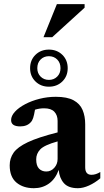

<svg xmlns="http://www.w3.org/2000/svg" viewBox="-20 -928 522 960"><path d="M369.5 13Q322 13 299.5 -12.2Q277 -37.5 273.5 -78.5Q257 -33 224.5 -10Q192 13 149.5 13Q96 13 62.2 -15.2Q28.5 -43.5 28.5 -101.5Q28.5 -136.5 48 -164.5Q67.5 -192.5 119.2 -217Q171 -241.5 268 -266V-323.5Q268 -352 251.8 -369.2Q235.5 -386.5 200.5 -386.5Q177.5 -386.5 155 -379.5Q150.5 -352.5 145.8 -338.2Q141 -324 134 -317Q115.5 -296 81 -296Q35.5 -296 35.5 -327.5Q35.5 -348.5 54.5 -369.2Q73.5 -390 105.8 -407Q138 -424 177.8 -434Q217.5 -444 259 -444Q316 -444 348 -426.5Q380 -409 393 -378Q406 -347 406 -306.5V-91.5Q406 -54 437.5 -54Q459 -54 481.5 -68V-36.5Q455 -14 425.2 -0.5Q395.5 13 369.5 13ZM161 -131.5Q161 -99.5 175 -85Q189 -70.5 211.5 -70.5Q235 -70.5 251.5 -89Q268 -107.5 268 -133V-221Q201.5 -202.5 181.2 -181Q161 -159.5 161 -131.5ZM224.5 -680Q265 -680 291.8 -653.8Q318.5 -627.5 318.5 -587Q318.5 -547 291.8 -520.8Q265 -494.5 224.5 -494.5Q184 -494.5 157.2 -520.8Q130.5 -547 130.5 -587Q130.5 -627.5 157.2 -653.8Q184 -680 224.5 -680ZM224.5 -528.5Q249.5 -528.5 266 -545Q282.5 -561.5 282.5 -587Q282.5 -614 266 -630.5Q249.5 -647 224.5 -647Q199.5 -647 183 -630.5Q166.5 -614 166.5 -587Q166.5 -561.5 183 -545Q199.5 -528.5 224.5 -528.5ZM197.5 -742 264.5 -907.5H403V-889.5L241 -742Z"/></svg>

Font: Newsreader 16pt
Style: Bold
Weight: 700
Designer: Hugues Gentile
Foundry: Production Type
Version: Version 1.003; ttfautohint (v1.8.3)